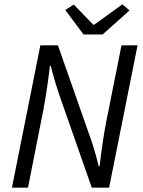

<svg xmlns="http://www.w3.org/2000/svg" viewBox="-20 -865 659 885"><path d="M35 0H109L179 -354C192 -421 202 -493 210 -561H214C227 -509 245 -451 256 -420L403 0H483L614 -656H540L470 -306C457 -239 447 -167 439 -99H435C424 -145 406 -206 394 -237L247 -656H166ZM365 -706H453L577 -817L544 -845L414 -751H410L320 -844L281 -819Z"/></svg>

Font: Source Sans Pro
Style: Italic
Weight: 400
Italic angle: -11°
Designer: Paul D. Hunt
Foundry: Adobe Systems Incorporated
Version: Version 3.006;hotconv 1.0.111;makeotfexe 2.5.65597